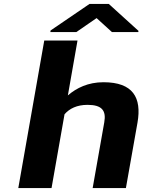

<svg xmlns="http://www.w3.org/2000/svg" viewBox="-20 -956 731 976"><path d="M425 -423C497 -423 521 -395 510 -334L451 0H620L679 -333C701 -460 656 -538 506 -538C428 -538 369 -509 325 -471L374 -750H205L73 0H242L308 -375C333 -404 371 -423 425 -423ZM684 -799 533 -936H435L237 -801L236 -793H368L471 -864L549 -793H683Z"/></svg>

Font: Asimov
Style: XWidIt
Weight: 500
Designer: Google
Version: Version 2.000980; 2014